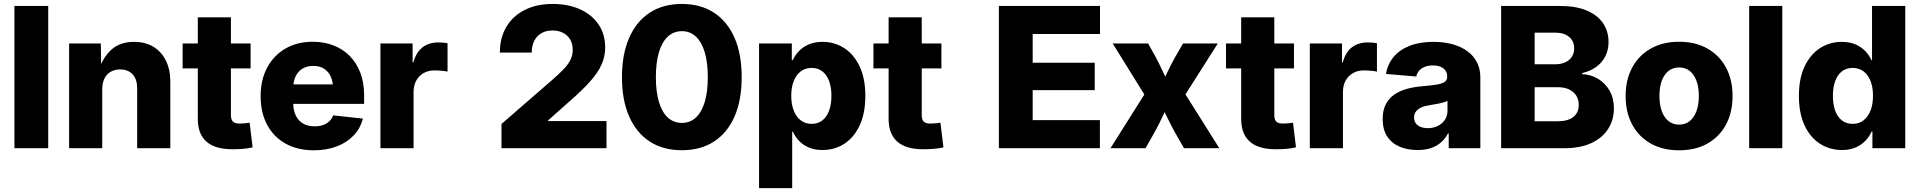

<svg xmlns="http://www.w3.org/2000/svg" viewBox="-20 -758 9817 982"><path d="M226.6 -727.5V0H53.7V-727.5Z M502.9 -301.3V0H333.5V-535.6H495.6L497.6 -397.9H484.4Q505.9 -463.9 549.6 -503.9Q593.3 -543.9 666 -543.9Q722.7 -543.9 764.2 -519Q805.7 -494.1 828.4 -448.2Q851.1 -402.3 851.1 -339.8V0H681.6V-306.2Q681.6 -352.1 658.7 -377.4Q635.7 -402.8 594.2 -402.8Q566.9 -402.8 546.4 -391.1Q525.9 -379.4 514.4 -356.7Q502.9 -334 502.9 -301.3Z M1261.7 -535.6V-408.2H914.1V-535.6ZM991.7 -669.4H1161.1V-169.4Q1161.1 -146.5 1171.1 -136.2Q1181.2 -126 1206.1 -126Q1216.3 -126 1232.9 -127.4Q1249.5 -128.9 1256.8 -130.4L1272 -4.4Q1248 1.5 1221.2 3.4Q1194.3 5.4 1168.9 5.4Q1080.1 5.4 1035.9 -33.7Q991.7 -72.8 991.7 -149.4Z M1585 10.7Q1502 10.7 1440.7 -23.4Q1379.4 -57.6 1346.2 -119.9Q1313 -182.1 1313 -266.6Q1313 -349.1 1346.2 -411.6Q1379.4 -474.1 1439.5 -509.3Q1499.5 -544.4 1579.6 -544.4Q1637.2 -544.4 1685.3 -525.9Q1733.4 -507.3 1768.6 -471.9Q1803.7 -436.5 1823 -385.7Q1842.3 -335 1842.3 -270V-226.6H1371.6V-326.2H1762.2L1683.6 -303.7Q1683.6 -339.8 1671.6 -366.2Q1659.7 -392.6 1637.2 -406.7Q1614.7 -420.9 1582 -420.9Q1549.3 -420.9 1526.4 -406.5Q1503.4 -392.1 1491.5 -366.5Q1479.5 -340.8 1479.5 -305.7V-233.4Q1479.5 -194.3 1492.9 -167Q1506.3 -139.6 1531 -125.7Q1555.7 -111.8 1589.4 -111.8Q1612.8 -111.8 1631.8 -118.4Q1650.9 -125 1664.3 -137.7Q1677.7 -150.4 1684.1 -168L1835.9 -151.4Q1823.7 -102.5 1789.6 -66.2Q1755.4 -29.8 1703.4 -9.5Q1651.4 10.7 1585 10.7Z M1925.8 0V-535.6H2090.3V-439H2094.2Q2108.9 -491.7 2141.6 -516.4Q2174.3 -541 2221.7 -541Q2233.9 -541 2246.1 -540Q2258.3 -539.1 2269 -536.6V-391.6Q2257.8 -394.5 2238 -396.2Q2218.3 -397.9 2201.7 -397.9Q2170.9 -397.9 2146.7 -384.3Q2122.6 -370.6 2108.9 -345.7Q2095.2 -320.8 2095.2 -286.6V0Z M2544.9 0V-124L2811 -355Q2840.3 -380.9 2862.3 -403.6Q2884.3 -426.3 2896.7 -450.2Q2909.2 -474.1 2909.2 -503.4Q2909.2 -534.2 2896 -556.2Q2882.8 -578.1 2859.6 -590.1Q2836.4 -602.1 2805.7 -602.1Q2773.4 -602.1 2749.8 -588.6Q2726.1 -575.2 2712.9 -550Q2699.7 -524.9 2699.7 -488.8H2536.6Q2536.6 -565.4 2570.1 -621.1Q2603.5 -676.8 2664.1 -707.3Q2724.6 -737.8 2806.2 -737.8Q2886.7 -737.8 2947.3 -710.2Q3007.8 -682.6 3041.5 -632.6Q3075.2 -582.5 3075.2 -515.1Q3075.2 -470.2 3057.4 -429.2Q3039.6 -388.2 2999 -342.3Q2958.5 -296.4 2889.6 -236.8L2783.7 -142.6V-138.7H3082V0Z M3467.3 10.3Q3371.1 10.3 3302.7 -34.4Q3234.4 -79.1 3197.8 -162.6Q3161.1 -246.1 3161.1 -363.3Q3161.1 -480.5 3197.8 -564.2Q3234.4 -647.9 3302.7 -692.9Q3371.1 -737.8 3467.3 -737.8Q3563.5 -737.8 3632.1 -692.9Q3700.7 -647.9 3737.1 -564.2Q3773.4 -480.5 3773.4 -363.3Q3773.4 -246.1 3737.1 -162.6Q3700.7 -79.1 3632.3 -34.4Q3564 10.3 3467.3 10.3ZM3467.3 -129.4Q3509.8 -129.4 3539.3 -157Q3568.8 -184.6 3584.5 -236.8Q3600.1 -289.1 3600.1 -363.3Q3600.1 -438 3584.5 -490.5Q3568.8 -543 3539.3 -570.8Q3509.8 -598.6 3467.8 -598.6Q3425.3 -598.6 3395.5 -570.8Q3365.7 -543 3350.1 -490.5Q3334.5 -438 3334.5 -363.3Q3334.5 -289.1 3350.1 -236.8Q3365.7 -184.6 3395.5 -157Q3425.3 -129.4 3467.3 -129.4Z M3862.3 204.1V-535.6H4029.8V-450.7H4034.7Q4046.4 -476.1 4066.9 -497.3Q4087.4 -518.6 4117.2 -531.2Q4147 -543.9 4187 -543.9Q4247.1 -543.9 4296.6 -512.7Q4346.2 -481.4 4376 -419.7Q4405.8 -357.9 4405.8 -267.6Q4405.8 -178.7 4377 -116.9Q4348.1 -55.2 4298.6 -22.9Q4249 9.3 4185.5 9.3Q4146.5 9.3 4116.9 -3.4Q4087.4 -16.1 4067.1 -37.4Q4046.9 -58.6 4035.2 -84.5H4031.7V204.1ZM4131.3 -124.5Q4163.6 -124.5 4186 -142.1Q4208.5 -159.7 4220.5 -191.9Q4232.4 -224.1 4232.4 -268.1Q4232.4 -311.5 4220.5 -343.5Q4208.5 -375.5 4186 -393.1Q4163.6 -410.6 4131.3 -410.6Q4099.1 -410.6 4075.7 -393.1Q4052.2 -375.5 4039.6 -343.5Q4026.9 -311.5 4026.9 -268.1Q4026.9 -224.6 4039.6 -192.4Q4052.2 -160.2 4075.7 -142.3Q4099.1 -124.5 4131.3 -124.5Z M4794.9 -535.6V-408.2H4447.3V-535.6ZM4524.9 -669.4H4694.3V-169.4Q4694.3 -146.5 4704.3 -136.2Q4714.4 -126 4739.3 -126Q4749.5 -126 4766.1 -127.4Q4782.7 -128.9 4790 -130.4L4805.2 -4.4Q4781.2 1.5 4754.4 3.4Q4727.5 5.4 4702.1 5.4Q4613.3 5.4 4569.1 -33.7Q4524.9 -72.8 4524.9 -149.4Z M5088.9 0V-727.5H5606V-584H5261.7V-437H5579.1V-296.9H5261.7V-143.6H5605.5V0Z M5659.7 0 5867.7 -330.1 5866.7 -220.2 5670.9 -535.6H5852.1L5892.1 -463.9Q5913.1 -423.8 5931.2 -384.5Q5949.2 -345.2 5967.3 -307.1H5911.1Q5930.2 -344.7 5948.5 -384.3Q5966.8 -423.8 5989.3 -463.9L6030.8 -535.6H6208.5L6007.8 -219.7L6009.3 -329.1L6216.3 0H6035.6L5987.3 -84.5Q5965.8 -124 5947 -163.3Q5928.2 -202.6 5909.7 -239.7H5962.4Q5944.3 -202.6 5926.5 -163.3Q5908.7 -124 5886.7 -84.5L5838.9 0Z M6598.1 -535.6V-408.2H6250.5V-535.6ZM6328.1 -669.4H6497.6V-169.4Q6497.6 -146.5 6507.6 -136.2Q6517.6 -126 6542.5 -126Q6552.7 -126 6569.3 -127.4Q6585.9 -128.9 6593.3 -130.4L6608.4 -4.4Q6584.5 1.5 6557.6 3.4Q6530.8 5.4 6505.4 5.4Q6416.5 5.4 6372.3 -33.7Q6328.1 -72.8 6328.1 -149.4Z M6679.2 0V-535.6H6843.8V-439H6847.7Q6862.3 -491.7 6895 -516.4Q6927.7 -541 6975.1 -541Q6987.3 -541 6999.5 -540Q7011.7 -539.1 7022.5 -536.6V-391.6Q7011.2 -394.5 6991.5 -396.2Q6971.7 -397.9 6955.1 -397.9Q6924.3 -397.9 6900.1 -384.3Q6876 -370.6 6862.3 -345.7Q6848.6 -320.8 6848.6 -286.6V0Z M7230.5 9.3Q7178.2 9.3 7137.9 -8.1Q7097.7 -25.4 7074.7 -60.5Q7051.8 -95.7 7051.8 -148.9Q7051.8 -193.8 7067.6 -224.4Q7083.5 -254.9 7111.3 -274.2Q7139.2 -293.5 7175.8 -303.5Q7212.4 -313.5 7253.9 -316.9Q7300.3 -320.8 7328.4 -325.4Q7356.4 -330.1 7369.1 -339.1Q7381.8 -348.1 7381.8 -364.3V-366.7Q7381.8 -384.3 7373 -397Q7364.3 -409.7 7347.9 -416.5Q7331.5 -423.3 7308.6 -423.3Q7285.2 -423.3 7267.3 -416.3Q7249.5 -409.2 7238.3 -396.5Q7227.1 -383.8 7223.6 -366.7L7068.4 -379.9Q7077.1 -429.7 7107.7 -466.6Q7138.2 -503.4 7189.7 -523.7Q7241.2 -543.9 7311.5 -543.9Q7364.3 -543.9 7408.2 -532Q7452.1 -520 7484.1 -496.8Q7516.1 -473.6 7533.7 -439.9Q7551.3 -406.2 7551.3 -362.8V0H7389.6V-75.2H7385.7Q7371.1 -47.4 7348.9 -28.6Q7326.7 -9.8 7297.4 -0.2Q7268.1 9.3 7230.5 9.3ZM7282.2 -102.5Q7310.5 -102.5 7333.5 -113.8Q7356.4 -125 7369.9 -145Q7383.3 -165 7383.3 -191.4V-241.7Q7376.5 -238.3 7366 -235.1Q7355.5 -231.9 7342.8 -229.2Q7330.1 -226.6 7316.9 -224.4Q7303.7 -222.2 7290.5 -219.7Q7266.1 -216.3 7248.8 -208.3Q7231.4 -200.2 7221.9 -187.5Q7212.4 -174.8 7212.4 -156.7Q7212.4 -139.2 7221.4 -127.2Q7230.5 -115.2 7246.1 -108.9Q7261.7 -102.5 7282.2 -102.5Z M7657.7 0V-727.5H7959.5Q8040.5 -727.5 8095.7 -704.1Q8150.9 -680.7 8179 -639.2Q8207 -597.7 8207 -543Q8207 -501.5 8189.9 -468.8Q8172.9 -436 8142.3 -414.6Q8111.8 -393.1 8071.8 -384.3V-378.9Q8116.2 -377 8153.1 -355Q8189.9 -333 8212.2 -294.7Q8234.4 -256.3 8234.4 -204.1Q8234.4 -145 8205.1 -98.9Q8175.8 -52.7 8119.4 -26.4Q8063 0 7981.9 0ZM7829.1 -137.7H7945.3Q7999.5 -137.7 8027.1 -159.9Q8054.7 -182.1 8054.7 -221.2Q8054.7 -249 8041.7 -269.3Q8028.8 -289.6 8004.9 -300.8Q7981 -312 7947.8 -312H7829.1ZM7829.1 -429.2H7934.6Q7962.9 -429.2 7984.9 -439Q8006.8 -448.7 8019 -467Q8031.2 -485.4 8031.2 -510.7Q8031.2 -547.4 8005.6 -569.1Q7980 -590.8 7936.5 -590.8H7829.1Z M8567.9 10.7Q8484.4 10.7 8422.9 -23.9Q8361.3 -58.6 8327.9 -121.1Q8294.4 -183.6 8294.4 -266.6Q8294.4 -350.1 8327.9 -412.4Q8361.3 -474.6 8422.9 -509.5Q8484.4 -544.4 8567.9 -544.4Q8651.9 -544.4 8713.1 -509.5Q8774.4 -474.6 8807.9 -412.4Q8841.3 -350.1 8841.3 -266.6Q8841.3 -183.6 8807.9 -121.1Q8774.4 -58.6 8713.1 -23.9Q8651.9 10.7 8567.9 10.7ZM8567.9 -120.6Q8599.6 -120.6 8622.1 -138.7Q8644.5 -156.7 8656.7 -189.7Q8668.9 -222.7 8668.9 -267.1Q8668.9 -312 8656.7 -344.7Q8644.5 -377.4 8622.1 -395.3Q8599.6 -413.1 8567.9 -413.1Q8536.6 -413.1 8513.9 -395.3Q8491.2 -377.4 8479.2 -344.7Q8467.3 -312 8467.3 -267.1Q8467.3 -222.7 8479.2 -189.7Q8491.2 -156.7 8513.9 -138.7Q8536.6 -120.6 8567.9 -120.6Z M9095.7 -727.5V0H8926.3V-727.5Z M9400.9 9.3Q9338.4 9.3 9288.3 -22.9Q9238.3 -55.2 9209.5 -116.9Q9180.7 -178.7 9180.7 -267.6Q9180.7 -357.9 9210.4 -419.7Q9240.2 -481.4 9290 -512.7Q9339.8 -543.9 9399.4 -543.9Q9439.9 -543.9 9469.5 -531.2Q9499 -518.6 9519.5 -497.3Q9540 -476.1 9551.8 -450.2H9554.7V-727.5H9724.6V0H9556.6V-85.4H9552.7Q9541 -59.1 9520.3 -37.6Q9499.5 -16.1 9470 -3.4Q9440.4 9.3 9400.9 9.3ZM9455.6 -124.5Q9487.8 -124.5 9511 -142.3Q9534.2 -160.2 9546.9 -192.4Q9559.6 -224.6 9559.6 -268.1Q9559.6 -311.5 9547.1 -343.5Q9534.7 -375.5 9511.2 -393.1Q9487.8 -410.6 9455.6 -410.6Q9423.3 -410.6 9400.6 -393.1Q9377.9 -375.5 9366.2 -343.5Q9354.5 -311.5 9354.5 -268.1Q9354.5 -224.1 9366.2 -191.9Q9377.9 -159.7 9400.6 -142.1Q9423.3 -124.5 9455.6 -124.5Z"/></svg>

Font: Inter 20pt ExtraBold
Style: Regular
Weight: 800
Version: Version 4.001;git-66647c0bb